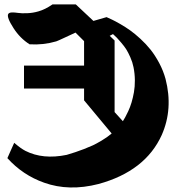

<svg xmlns="http://www.w3.org/2000/svg" viewBox="-20 -848 805 863"><path d="M318.8 -164.1 279.8 -151.9Q172.9 -129.9 94.2 -169.9Q73.2 -180.7 43.9 -206.1Q38.1 -193.4 27.8 -170.2Q17.6 -147 13.2 -137.2Q82 -61 178.2 -26.9Q290 13.2 422.9 -21Q633.3 -78.6 707 -241.2Q758.8 -358.4 724.1 -493.2Q713.9 -530.3 695.6 -564.7Q677.2 -599.1 657 -624.5Q636.7 -649.9 611.6 -673.1Q586.4 -696.3 565.2 -711.4Q543.9 -726.6 520.5 -740Q497.1 -753.4 484.1 -759.5Q471.2 -765.6 459 -771L399.9 -753.9L320.8 -828.1H215.8Q182.6 -805.2 152.8 -796.9Q127.9 -789.6 102.1 -788.6Q76.2 -787.6 60.8 -790Q45.4 -792.5 33.2 -792Q21 -791.5 17.1 -785.2Q8.8 -771 41 -721.2Q69.8 -676.3 112.8 -648.9Q174.8 -645 232.9 -662.1Q238.3 -663.6 276.6 -681.6Q314.9 -699.7 318.8 -701.2V-702.1L357.9 -663.1V-553.2H87.9V-450.2H357.9V-397Q425.8 -314.9 481.9 -248Q461.9 -231 436.3 -215.8Q410.6 -200.7 397.5 -194.8Q384.3 -189 357.9 -178.2Q337.9 -170.4 318.8 -164.1ZM487.8 -694.8Q500.5 -683.1 505.1 -678.5Q509.8 -673.8 524.4 -656.7Q539.1 -639.6 547.6 -626Q556.2 -612.3 565.9 -590.3Q575.7 -568.4 580.1 -545.9Q585.9 -517.1 586.2 -487.5Q586.4 -458 582 -433.3Q577.6 -408.7 571.3 -387.5Q564.9 -366.2 556.6 -348.6Q548.3 -331.1 542.7 -320.8Q537.1 -310.5 532.2 -303.2Q525.9 -310.1 513.7 -323.7Q501.5 -337.4 495.1 -344.2V-666L473.1 -687Z"/></svg>

Font: KJV1611
Style: Regular
Weight: 400
Version: Version 3.6.1